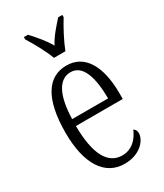

<svg xmlns="http://www.w3.org/2000/svg" viewBox="-194 -843 795 930"><g transform="rotate(-30 203.5 -378.0)"><path d="M178 -606H242C259 -651 293 -715 317 -753V-766H294C262 -730 233 -699 210 -656C186 -699 157 -730 125 -766H102V-753C126 -715 162 -651 178 -606ZM219 10C309 10 352 -48 352 -85C352 -100 345 -109 337 -113C319 -70 285 -31 229 -31C151 -31 106 -106 105 -267H367V-298C367 -454 311 -544 211 -544C105 -544 45 -451 45 -263C45 -89 109 10 219 10ZM307 -305H106C109 -430 144 -506 212 -506C280 -506 306 -424 307 -305Z"/></g></svg>

Font: Noto Serif Bengali ExtraCondensed Light
Style: Regular
Weight: 300
Width: 2
Designer: Juan Bruce, Universal Thirst, Indian Type Foundry and the Monotype Design Team.
Foundry: Monotype Imaging Inc.
Version: Version 2.003